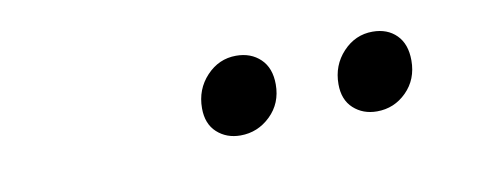

<svg xmlns="http://www.w3.org/2000/svg" viewBox="-27 -751 572 230"><g transform="rotate(-10 258.5 -636.5)"><path d="M253 -589Q236 -589 224.5 -599.5Q213 -610 213 -629Q213 -652 228 -668Q243 -684 264 -684Q282 -684 293.5 -673Q305 -662 305 -642Q305 -619 289.5 -604Q274 -589 253 -589ZM419 -589Q402 -589 390.5 -599.5Q379 -610 379 -629Q379 -652 394 -668Q409 -684 430 -684Q448 -684 459 -673Q470 -662 470 -642Q470 -619 455 -604Q440 -589 419 -589Z"/></g></svg>

Font: mr_Source Sans Pro
Style: Italic
Weight: 400
Italic angle: -11°
Designer: Paul D. Hunt
Foundry: Adobe Systems Incorporated
Version: Version 1.036;July 10, 2024;FontCreator 11.5.0.2430 64-bit